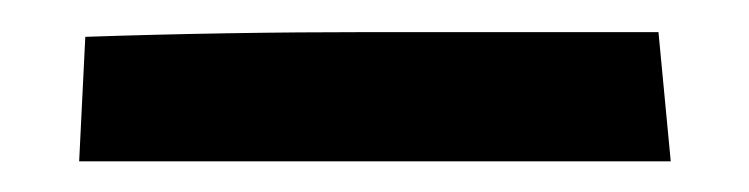

<svg xmlns="http://www.w3.org/2000/svg" viewBox="-20 -413 476 122"><path d="M406.2 -310.5H30.3L34.2 -389.6Q123 -392.6 215.8 -392.6H398.4Z"/></svg>

Font: Slackey
Style: Regular
Weight: 400
Designer: Squid
Foundry: Font Diner, Inc DBA Sideshow
Version: Version 1.001